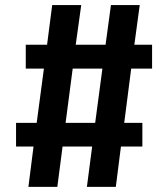

<svg xmlns="http://www.w3.org/2000/svg" viewBox="-20 -729 655 749"><path d="M491.8 -461.5 464.6 -249.7H535.4V-157.4H451.8L431.8 0H319L339.5 -157.4H224.1L203.6 0H90.8L110.8 -157.4H42.6V-249.7H123.1L151.3 -461.5H80.5V-554.4H163.6L183.6 -709.2H296.9L275.4 -554.4H391.8L412.8 -709.2H525.1L504.1 -554.4H573.3V-461.5ZM235.9 -249.7H351.3L379.5 -461.5H263.6Z"/></svg>

Font: Fira Code SemiBold
Style: Regular
Weight: 600
Designer: Carrois Corporate, Edenspiekermann AG, Nikita Prokopov
Foundry: Carrois Corporate, Edenspiekermann AG, Nikita Prokopov
Version: Version 6.002